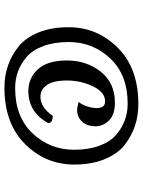

<svg xmlns="http://www.w3.org/2000/svg" viewBox="88 -988 628 843"><g transform="rotate(90 401.5 -567.0)"><path d="M380 -378Q323 -378 284.5 -420Q246 -462 246 -547.5Q246 -633 295 -695.5Q344 -758 432 -758Q483 -758 509 -732.5Q535 -707 535 -672Q535 -637 515 -614.5Q495 -592 462 -592Q452 -592 428 -599Q439 -611 447 -634.5Q455 -658 455 -677Q455 -715 426 -715Q385 -715 359.5 -661.5Q334 -608 334 -547.5Q334 -487 354 -459Q374 -431 405 -431Q452 -431 489 -485Q521 -485 521 -465Q473 -378 380 -378ZM438 -861Q540 -861 618 -800Q657 -768 680 -711.5Q703 -655 703 -579Q703 -454 613 -363.5Q523 -273 365 -273Q263 -273 186 -334Q146 -366 123 -422.5Q100 -479 100 -555Q100 -680 190 -770.5Q280 -861 438 -861ZM436 -814Q309 -814 237 -737.5Q165 -661 165 -555Q165 -492 182.5 -444.5Q200 -397 230 -371Q289 -320 367 -320Q494 -320 566 -396.5Q638 -473 638 -579Q638 -642 620.5 -689.5Q603 -737 573 -763Q514 -814 436 -814Z"/></g></svg>

Font: Merienda
Style: Regular
Weight: 400
Designer: Eduardo Rodriguez Tunni
Foundry: Eduardo Rodriguez Tunni
Version: Version 1.001